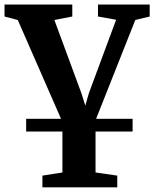

<svg xmlns="http://www.w3.org/2000/svg" viewBox="-24 -566 664 826"><path d="M397.5 -495V-546.5H620V-495L558 -480L389.5 -55H546.5V0H387V176L480.5 189.5V240H158.5V189.5L244.5 176V0H88.5V-55H238.5L52.5 -480L-4.5 -495V-546.5H287V-495L210 -480L326.5 -164L343 -111.5L358 -164L475.5 -481Z"/></svg>

Font: Merriweather Text
Style: Bold
Weight: 700
Designer: Eben Sorkin
Foundry: Eben Sorkin
Version: Version 2.100